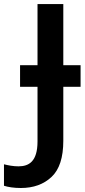

<svg xmlns="http://www.w3.org/2000/svg" viewBox="-96 -734 425 956"><path d="M7.8 202.1C70.8 202.1 121.6 183.6 160.6 147C199.7 110.4 219.2 50.3 219.2 -33.2V-301.8H305.2V-409.2H219.2V-713.9H90.8V-409.2H3.9V-301.8H90.8V-29.8C90.8 70.8 47.4 94.2 -3.9 94.2C-30.8 94.2 -54.7 89.4 -76.2 84V190.9C-56.2 197.3 -27.8 202.1 7.8 202.1Z"/></svg>

Font: Noto Reveo Sans
Style: Regular
Weight: 600
Designer: Monotype Design Team
Foundry: Monotype Imaging Inc.
Version: Version 2.007